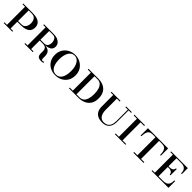

<svg xmlns="http://www.w3.org/2000/svg" viewBox="427 -2026 3546 3546"><g transform="rotate(45 2200.5 -253.0)"><path d="M182.5 -194.5V-214H287.5Q328 -214 353.5 -232.8Q379 -251.5 391 -282.8Q403 -314 403 -352Q403 -390 391 -421.5Q379 -453 353.5 -471.8Q328 -490.5 287.5 -490.5H42.5V-510H287.5Q363 -510 412.8 -492.2Q462.5 -474.5 487.5 -439.5Q512.5 -404.5 512.5 -352Q512.5 -299.5 487.5 -264.5Q462.5 -229.5 412.8 -212Q363 -194.5 287.5 -194.5ZM42.5 0V-19.5H268V0ZM108 0V-510H203V0Z M715 -250.5V-262H835Q870.5 -262 891.2 -276.8Q912 -291.5 921.2 -316.2Q930.5 -341 930.5 -370.5Q930.5 -400 921.2 -427.5Q912 -455 891.2 -472.8Q870.5 -490.5 835 -490.5H585V-510H835Q898 -510 941.5 -491.8Q985 -473.5 1007.5 -442Q1030 -410.5 1030 -370.5Q1030 -310.5 983.5 -280.5Q937 -250.5 835 -250.5ZM585 0V-19.5H800.5V0ZM645.5 0V-510H740V0ZM1025 10Q980 10 958 -3.8Q936 -17.5 928.8 -40Q921.5 -62.5 921.8 -89.5Q922 -116.5 922 -143.2Q922 -170 914.5 -192.5Q907 -215 884.2 -228.8Q861.5 -242.5 815 -242.5H715V-253H835Q894.5 -253 930.2 -240Q966 -227 984 -205.5Q1002 -184 1008.2 -158Q1014.5 -132 1014.8 -106.2Q1015 -80.5 1014.8 -59Q1014.5 -37.5 1020 -24.5Q1025.5 -11.5 1043 -11.5Q1053 -11.5 1061.2 -14.8Q1069.5 -18 1078.5 -23.5L1085 -5Q1073 1.5 1060.8 5.8Q1048.5 10 1025 10Z M1394.5 10Q1318 10 1257 -22.2Q1196 -54.5 1160.5 -114Q1125 -173.5 1125 -255Q1125 -336.5 1162.5 -396Q1200 -455.5 1261.5 -487.8Q1323 -520 1394.5 -520Q1466.5 -520 1528 -487.8Q1589.5 -455.5 1627 -396Q1664.5 -336.5 1664.5 -255Q1664.5 -173.5 1629 -114Q1593.5 -54.5 1532.2 -22.2Q1471 10 1394.5 10ZM1394.5 -8Q1435.5 -8 1465 -26.5Q1494.5 -45 1513.2 -78.5Q1532 -112 1541 -157Q1550 -202 1550 -255Q1550 -308 1539.8 -353Q1529.5 -398 1509.5 -431.5Q1489.5 -465 1460.5 -483.5Q1431.5 -502 1394.5 -502Q1357.5 -502 1328.5 -483.5Q1299.5 -465 1279.8 -431.5Q1260 -398 1249.8 -353Q1239.5 -308 1239.5 -255Q1239.5 -202 1248.5 -157Q1257.5 -112 1276.2 -78.5Q1295 -45 1324.2 -26.5Q1353.5 -8 1394.5 -8Z M1747 0V-19.5H2002Q2054 -19.5 2087.2 -47.8Q2120.5 -76 2136.5 -129Q2152.5 -182 2152.5 -255Q2152.5 -326 2136.5 -378.8Q2120.5 -431.5 2087.2 -461Q2054 -490.5 2002 -490.5H1747V-510H2002Q2081 -510 2140.5 -482.2Q2200 -454.5 2233.5 -398Q2267 -341.5 2267 -255Q2267 -166 2229.5 -109.8Q2192 -53.5 2131.5 -26.8Q2071 0 2002 0ZM1827.5 0V-510H1922.5V0Z M2627 14.5Q2558 14.5 2510 -8Q2462 -30.5 2437 -77Q2412 -123.5 2412 -195V-510H2507V-205Q2507 -167 2513.8 -131.8Q2520.5 -96.5 2536.2 -69Q2552 -41.5 2579 -25.5Q2606 -9.5 2647 -9.5Q2692 -9.5 2725 -29.2Q2758 -49 2776 -90.2Q2794 -131.5 2794 -195V-510H2813.5V-195Q2813.5 -127.5 2792.5 -80.8Q2771.5 -34 2730 -9.8Q2688.5 14.5 2627 14.5ZM2347 -490.5V-510H2582.5V-490.5ZM2730 -490.5V-510H2878.5V-490.5Z M3031.5 0V-510H3126V0ZM2946 0V-19.5H3221V0ZM2946 -490.5V-510H3221V-490.5Z M3298.5 -320V-510H3827V-320H3807.5Q3807.5 -376 3796.2 -414Q3785 -452 3758.2 -471.2Q3731.5 -490.5 3685.5 -490.5H3440.5Q3394.5 -490.5 3367.8 -471.2Q3341 -452 3329.8 -414Q3318.5 -376 3318.5 -320ZM3430 0V-19.5H3695V0ZM3515 0V-505H3610.5V0Z M4189 -188.5Q4189 -214.5 4175.2 -231Q4161.5 -247.5 4141 -255.2Q4120.5 -263 4099.5 -263H4044.5V-282.5H4099.5Q4120.5 -282.5 4141 -289.2Q4161.5 -296 4175.2 -311.5Q4189 -327 4189 -353H4209V-188.5ZM4326.5 -175H4346V0H3904.5V-19.5H3970V-490.5H3904.5V-510H4341.5V-355H4321.5Q4321.5 -408.5 4303.8 -438Q4286 -467.5 4257.2 -479Q4228.5 -490.5 4195 -490.5H4065V-19.5H4179.5Q4223 -19.5 4256 -31.8Q4289 -44 4307.8 -77.8Q4326.5 -111.5 4326.5 -175Z"/></g></svg>

Font: Bodoni Moda SC
Style: Regular
Weight: 400
Designer: Owen Earl
Foundry: indestructible type
Version: Version 2.005